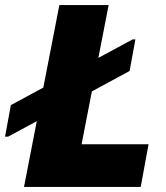

<svg xmlns="http://www.w3.org/2000/svg" viewBox="-23 -740 657 760"><path d="M9 -199H-3L20 -324L502 -584H513L490 -459ZM72 0 212 -720H407L300 -169H565L534 0Z"/></svg>

Font: Kufam ExtraBold
Style: Italic
Weight: 800
Italic angle: -11°
Designer: Artur Schmal
Foundry: Original Type
Version: Version 1.301; ttfautohint (v1.8.3)